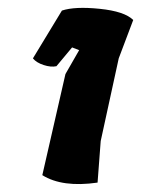

<svg xmlns="http://www.w3.org/2000/svg" viewBox="-20 -781 360 490"><path d="M283 -632 237 -421 229 -315Q139 -302 88 -334L147 -592L182 -653L164 -660L124 -612Q110 -609 91.5 -615Q73 -621 64 -632L138 -754Q171 -765 234.5 -758.5Q298 -752 320 -730Z"/></svg>

Font: Tillana
Style: Bold
Weight: 700
Designer: Lipi Raval (Devanagari, Latin), Jonny Pinhorn (Latin)
Foundry: Indian Type Foundry
Version: Version 2.002;PS 1.0;hotconv 1.0.79;makeotf.lib2.5.61930; tt